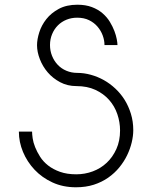

<svg xmlns="http://www.w3.org/2000/svg" viewBox="-20 -797 645 814"><path d="M307 -722Q283 -722 262 -713.5Q241 -705 225.5 -689.5Q210 -674 201 -652.5Q192 -631 192 -606Q192 -582 200.5 -560.5Q209 -539 224.5 -522.5Q240 -506 261.5 -497Q283 -488 307 -488Q336 -488 365 -480Q394 -472 420 -457.5Q446 -443 469 -421.5Q492 -400 508.5 -373.5Q525 -347 535 -314.5Q545 -282 545 -245Q545 -221 538.5 -193.5Q532 -166 519 -139Q506 -112 486 -87.5Q466 -63 439 -44Q412 -25 378 -14Q344 -3 302 -3Q247 -3 202.5 -23.5Q158 -44 126.5 -77.5Q95 -111 77.5 -153Q60 -195 60 -239H116Q116 -228 118.5 -210.5Q121 -193 129 -173Q137 -153 150 -132.5Q163 -112 184 -95.5Q205 -79 234.5 -68.5Q264 -58 303 -58Q340 -58 373.5 -70.5Q407 -83 432.5 -107Q458 -131 473.5 -165.5Q489 -200 489 -244Q489 -279 477.5 -313Q466 -347 442.5 -373.5Q419 -400 384.5 -416Q350 -432 304 -432Q266 -432 235 -448.5Q204 -465 182.5 -490Q161 -515 149 -546Q137 -577 137 -605Q137 -630 146.5 -660Q156 -690 176.5 -716Q197 -742 229.5 -759.5Q262 -777 308 -777Q343 -777 369.5 -767Q396 -757 415 -740.5Q434 -724 446 -704Q458 -684 465 -665.5Q472 -647 475 -631Q478 -615 478 -606H423Q423 -626 415.5 -646.5Q408 -667 393.5 -684Q379 -701 357.5 -711.5Q336 -722 307 -722Z"/></svg>

Font: LuenTai2017
Style: Regular
Weight: 400
Designer: LuenTai
Foundry: Microsoft Corpration
Version: Version 1.00 November 27, 2016, initial release